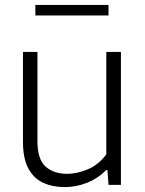

<svg xmlns="http://www.w3.org/2000/svg" viewBox="-20 -753 592 782"><path d="M243 9Q194 9 155.5 -8.8Q117 -26.5 95.2 -67.2Q73.5 -108 73.5 -176.5V-541.5H132.5V-178.5Q132.5 -103.5 166 -74.2Q199.5 -45 253 -45Q292.5 -45 337 -63.2Q381.5 -81.5 413 -124.5V-541.5H472.5V0H422L417.5 -60.5H413Q378.5 -26 334.5 -8.5Q290.5 9 243 9ZM124 -690V-733H422V-690Z"/></svg>

Font: Encode Sans Lt
Style: Regular
Weight: 300
Designer: Multiple Designers
Foundry: Impallari Type
Version: Version 3.002; ttfautohint (v1.8.3) -l 8 -r 50 -G 200 -x 14 